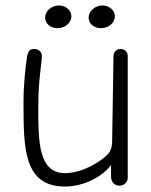

<svg xmlns="http://www.w3.org/2000/svg" viewBox="-20 -679 552 702"><path d="M447 -475C447 -490 435 -500 421 -500C407 -500 395 -490 395 -475L390 -161C390 -161 390 -133 377 -118C356 -94 286 -46 217 -46C121.8 -46 120 -160.6 120 -277.8C120 -282.5 120 -287.3 120 -292C120 -385.4 133.1 -449.8 133.1 -475.5C133.1 -489.7 119.5 -500 105 -500C91 -500 82 -495 78 -466C73.3 -430.2 65.9 -374.9 65.9 -304.2C65.9 -299.8 65.9 -295.4 66 -291C67 -143 65 3 217 3C294 3 361 -40 386 -76V-33C386 -15 398 0 417 0C433 0 447 -13 447 -28ZM241 -620C241 -642 219 -659 196 -659C168 -659 145 -638 145 -615C145 -592 165 -576 190 -576C219 -576 241 -596 241 -620ZM400 -620C400 -642 378 -659 355 -659C327 -659 304 -638 304 -615C304 -592 324 -576 349 -576C378 -576 400 -596 400 -620Z"/></svg>

Font: Comic Neue
Style: Normal
Weight: 400
Designer: Craig Rozynski
Foundry: Craig Rozynski
Version: Version 2.003